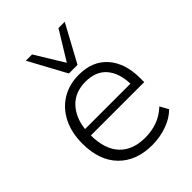

<svg xmlns="http://www.w3.org/2000/svg" viewBox="-217 -860 977 977"><g transform="rotate(-45 271.5 -371.5)"><path d="M298 8Q184 8 117.5 -59.5Q51 -127 51 -249Q51 -328 80.5 -386.5Q110 -445 163 -477.5Q216 -510 286 -510Q385 -510 440 -447Q495 -384 495 -276V-248H111Q112 -147 161 -95.5Q210 -44 299 -44Q344 -44 384.5 -58Q425 -72 462 -106L487 -61Q455 -28 404 -10Q353 8 298 8ZM285 -461Q211 -461 166.5 -415Q122 -369 113 -292H440Q437 -372 398 -416.5Q359 -461 285 -461ZM255 -550 146 -751H191L286 -596L381 -751H426L317 -550Z"/></g></svg>

Font: Mulish Light
Style: Regular
Weight: 300
Designer: Vernon Adams
Foundry: Vernon Adams
Version: Version 3.603; ttfautohint (v1.8.3)